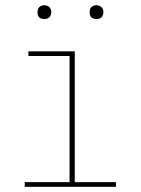

<svg xmlns="http://www.w3.org/2000/svg" viewBox="-20 -717 540 737"><path d="M75 0V-18H247V-502H89V-520H267V-18H425V0ZM350 -644Q345 -644 339.5 -645.5Q334 -647 330.5 -650.5Q327 -654 325.5 -659.5Q324 -665 324 -670Q324 -675 325.5 -680.5Q327 -686 330.5 -689.5Q334 -693 339.5 -695Q345 -697 350 -697Q355 -697 360.5 -695Q366 -693 369.5 -689.5Q373 -686 375 -680.5Q377 -675 377 -670Q377 -665 375 -659.5Q373 -654 369.5 -650.5Q366 -647 360.5 -645.5Q355 -644 350 -644ZM150 -644Q145 -644 139.5 -645.5Q134 -647 130.5 -650.5Q127 -654 125.5 -659.5Q124 -665 124 -670Q124 -675 125.5 -680.5Q127 -686 130.5 -689.5Q134 -693 139.5 -695Q145 -697 150 -697Q155 -697 160.5 -695Q166 -693 169.5 -689.5Q173 -686 175 -680.5Q177 -675 177 -670Q177 -665 175 -659.5Q173 -654 169.5 -650.5Q166 -647 160.5 -645.5Q155 -644 150 -644Z"/></svg>

Font: Iosevka Term Curly Thin
Style: Regular
Weight: 100
Designer: Belleve Invis
Foundry: Belleve Invis
Version: Version 32.3.0